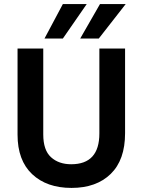

<svg xmlns="http://www.w3.org/2000/svg" viewBox="-20 -912 699 941"><path d="M288 -723H198L288 -892H405ZM464 -723H373L470 -892H596ZM593 -259Q593 -128 522.5 -59.5Q452 9 330.5 9Q209 9 137.5 -58.5Q66 -126 66 -252V-674H192V-253Q192 -176 230 -141.5Q268 -107 329 -107Q467 -107 467 -258V-674H593Z"/></svg>

Font: Hind Jalandhar SemiBold
Style: Regular
Weight: 600
Designer: Namrata Goyal
Foundry: Indian Type Foundry
Version: Version 0.702;PS 1.0;hotconv 1.0.81;makeotf.lib2.5.63406